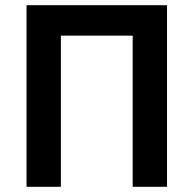

<svg xmlns="http://www.w3.org/2000/svg" viewBox="-20 -718 744 738"><path d="M82 0H214V-581H490V0H622V-698H82Z"/></svg>

Font: Braiins Sans SemiBold
Style: Regular
Weight: 600
Designer: Mike Abbink, Paul van der Laan, Pieter van Rosmalen, Jiri Chlebus, Lubos Buracinsky
Foundry: Bold Monday, Sudetype
Version: Version 1.000;hotconv 1.0.109;makeotfexe 2.5.65596